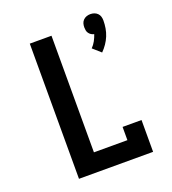

<svg xmlns="http://www.w3.org/2000/svg" viewBox="-139 -876 879 981"><g transform="rotate(-20 300.0 -385.5)"><path d="M454 -566 411 -604Q424 -617 433 -633.5Q442 -650 448 -668Q439 -670 432 -674.5Q425 -679 420 -686Q415 -693 413.5 -701.5Q412 -710 412 -718Q412 -729 415 -739Q418 -749 425.5 -756.5Q433 -764 443 -767.5Q453 -771 464 -771Q475 -771 485 -767.5Q495 -764 502.5 -756.5Q510 -749 513 -739Q516 -729 516 -718Q516 -697 512.5 -676Q509 -655 501 -635.5Q493 -616 481 -598.5Q469 -581 454 -566ZM122 0V-735H240V-101H422V-173H525V0Z"/></g></svg>

Font: Iosevka Book
Style: Bold
Weight: 700
Designer: Belleve Invis
Foundry: Belleve Invis
Version: Version 28.0.7; ttfautohint (v1.8.3)